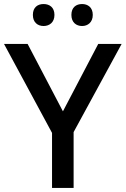

<svg xmlns="http://www.w3.org/2000/svg" viewBox="-20 -932 623 952"><path d="M143 -858C143 -821 167 -803 196 -803C225 -803 250 -821 250 -858C250 -896 225 -912 196 -912C167 -912 143 -896 143 -858ZM334 -858C334 -821 358 -803 387 -803C415 -803 440 -821 440 -858C440 -896 415 -912 387 -912C358 -912 334 -896 334 -858ZM292 -380 117 -714H0L238 -273V0H345V-277L583 -714H467Z"/></svg>

Font: Noto Sans Hanifi Rohingya Medium
Style: Regular
Weight: 500
Designer: Monotype Design Team and DaltonMaag
Foundry: Google LLC
Version: Version 2.102